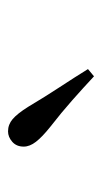

<svg xmlns="http://www.w3.org/2000/svg" viewBox="92 -961 254 478"><g transform="rotate(-90 219.0 -722.0)"><path d="M286 -630 268 -615Q239 -642 208.5 -669Q178 -696 142 -724Q117 -744 105 -759.5Q93 -775 93 -790Q93 -808 105 -818.5Q117 -829 131 -829Q148 -829 161.5 -817.5Q175 -806 192 -779Q217 -737 241 -700.5Q265 -664 286 -630Z"/></g></svg>

Font: Noto Serif TC ExtraLight Medium
Style: Regular
Weight: 500
Version: Version 2.002-H1;hotconv 1.1.0;makeotfexe 2.6.0